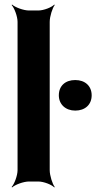

<svg xmlns="http://www.w3.org/2000/svg" viewBox="-20 -796 422 842"><path d="M198 -50V-700C198 -724 210 -761 220 -774L218 -776C207 -764 172 -750 148 -750H107C83 -750 46 -764 33 -776L31 -774C43 -761 57 -724 57 -700V-50C57 -26 43 11 31 24L33 26C46 14 83 0 107 0H148C172 0 207 14 218 26L220 24C210 11 198 -26 198 -50ZM310 -311C353 -311 382 -337 382 -378C382 -419 353 -445 310 -445C267 -445 238 -420 238 -378C238 -338 268 -311 310 -311Z"/></svg>

Font: Asimov
Style: EdgeNar
Weight: 500
Designer: Google
Version: Version 2.000980: 2014